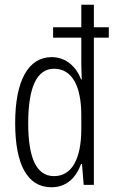

<svg xmlns="http://www.w3.org/2000/svg" viewBox="-20 -780 488 810"><path d="M197 10C264 10 302 -34 322 -88H326L333 0H376V-621H439V-665H376V-760H323V-665H204V-621H323V-516C323 -495 324 -472 325 -445H322C303 -496 260 -539 198 -539C100 -539 44 -441 44 -261C44 -85 96 10 197 10ZM208 -37C132 -37 99 -117 99 -260C99 -411 135 -490 208 -490C283 -490 323 -419 323 -293V-236C323 -108 282 -37 208 -37Z"/></svg>

Font: Noto Sans Gujarati ExtraCondensed Light
Style: Regular
Weight: 300
Width: 2
Designer: Jelle Bosma - Monotype Design Team, Universal Thirst
Foundry: Monotype Imaging Inc.
Version: Version 2.106